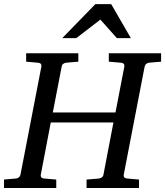

<svg xmlns="http://www.w3.org/2000/svg" viewBox="-35 -936 822 956"><path d="M709 -624Q699.7 -623 693.6 -618.4Q687.5 -613.8 685.1 -604L581.1 -65.9Q579.6 -58.6 583.5 -53.2Q587.4 -47.9 601.1 -46.9L657.2 -42V0H396V-42L456.1 -46.9Q464.8 -47.9 471.7 -52.5Q478.5 -57.1 480 -65.9L529.8 -326.2H217.8L168 -65.9Q166.5 -58.6 170.4 -53.2Q174.3 -47.9 187 -46.9L245.1 -42V0H-15.1V-42L42 -46.9Q62.5 -48.3 66.9 -65.9L170.9 -604Q172.4 -612.3 168.5 -617.7Q164.6 -623 150.9 -624L95.2 -628.9V-670.9H355V-628.9L295.9 -624Q287.1 -623 280.3 -618.4Q273.4 -613.8 272 -604L228 -376H540L584 -604Q585.4 -612.3 581.5 -617.7Q577.6 -623 564 -624L506.8 -628.9V-670.9H767.1V-628.9ZM546.9 -746.1 464.8 -838.4 344.7 -746.1H274.9L439.9 -915.5H518.6L616.7 -746.1Z"/></svg>

Font: Charis SIL Afr
Style: Italic
Weight: 400
Italic angle: -11°
Foundry: SIL International
Version: Version 5.000